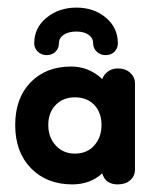

<svg xmlns="http://www.w3.org/2000/svg" viewBox="-20 -475 410 505"><path d="M170 10Q103 10 61.5 -32.5Q20 -75 20 -146Q20 -217 60.5 -258.5Q101 -300 167 -300Q214 -300 249 -267Q253 -279 264 -287Q275 -295 290 -295Q310 -295 322.5 -283.5Q335 -272 335 -256V-29Q335 -12 322.5 -1Q310 10 290 10Q257 10 249 -19Q217 10 170 10ZM177 -71Q209 -71 228 -92.5Q247 -114 247 -146Q247 -179 228 -199Q209 -219 177 -219Q146 -219 126.5 -199Q107 -179 107 -146Q107 -114 126.5 -92.5Q146 -71 177 -71ZM70 -361Q70 -402 102.5 -428.5Q135 -455 181 -455Q227 -455 258.5 -428.5Q290 -402 290 -361Q290 -348 281 -339Q272 -330 258 -330Q244 -330 234.5 -339Q225 -348 225 -361Q225 -375 213 -383.5Q201 -392 181 -392Q160 -392 147.5 -383.5Q135 -375 135 -361Q135 -348 126 -339Q117 -330 103 -330Q89 -330 79.5 -339Q70 -348 70 -361Z"/></svg>

Font: Dongle
Style: Bold
Weight: 700
Designer: Yanghee Ryu
Foundry: Yanghee Ryu
Version: Version 2.000